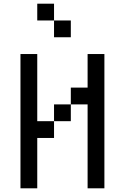

<svg xmlns="http://www.w3.org/2000/svg" viewBox="-20 -1020 676 1040"><path d="M90.9 -727.3V0H181.8V-272.7H272.7V-363.6H181.8V-727.3ZM454.5 -454.5V0H545.5V-727.3H454.5V-545.5H363.6V-454.5ZM272.7 -454.5V-363.6H363.6V-454.5ZM181.8 -1000V-909.1H272.7V-1000ZM272.7 -909.1V-818.2H363.6V-909.1Z"/></svg>

Font: Departure Mono
Style: Regular
Weight: 400
Monospace: yes
Designer: Helena Zhang
Version: Version 1.500;Glyphs 3.3.1 (3343)